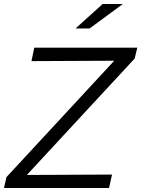

<svg xmlns="http://www.w3.org/2000/svg" viewBox="-37 -938 705 958"><path d="M0 0ZM-17 0 -5 -54 533 -635 120 -633 134 -700H648L635 -646L97 -65L522 -67L507 0ZM475 -918H576L410 -796H340Z"/></svg>

Font: Rosa Sans Light
Style: Italic
Weight: 300
Italic angle: -12°
Designer: Pentagram / MCKL
Foundry: Pentagram / MCKL
Version: Version 1.005;September 16, 2019;FontCreator 11.5.0.2425 64-